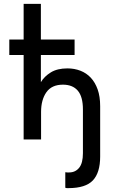

<svg xmlns="http://www.w3.org/2000/svg" viewBox="-20 -720 599 991"><path d="M28 -516H102V-700H191V-516H365V-436H191V-296Q209 -326 242.5 -346.5Q276 -367 328 -367Q364 -367 395 -355Q426 -343 448.5 -319Q471 -295 484 -258.5Q497 -222 497 -172V88Q497 171 459.5 211Q422 251 333 251Q330 251 326 251Q322 251 317 249V169Q322 170 327 170Q332 170 337 170Q369 170 388.5 146Q408 122 408 71V-155Q408 -221 381.5 -252Q355 -283 305 -283Q247 -283 219.5 -244Q192 -205 192 -142V0H102V-436H28Z"/></svg>

Font: Tilda Sans Medium
Style: Regular
Weight: 500
Designer: ParaType Ltd
Foundry: ParaType Ltd
Version: Version 1.009